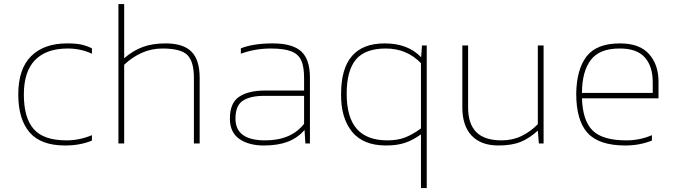

<svg xmlns="http://www.w3.org/2000/svg" viewBox="-20 -709 3346 949"><path d="M434.3 -14.2V-40.9Q372.7 -15.2 308.4 -15.2Q196.2 -15.2 147.1 -70.5Q97.9 -125.9 97.9 -242.2Q97.9 -355.7 153.5 -412.5Q209.1 -469.2 314.8 -469.2Q379.1 -469.2 434.3 -443.5V-470.1Q406.7 -483.5 380.5 -489Q354.3 -494.5 311.6 -494.5Q197.2 -494.5 133.7 -431.3Q70.3 -368.1 70.3 -242.2Q70.3 -120.4 125.9 -55.1Q181.5 10.1 301.5 10.1Q376.8 10.1 434.3 -14.2Z M593.8 0V-389.2Q632.8 -426 680.4 -447.6Q727.9 -469.2 783.1 -469.2Q874.1 -469.2 906.2 -437Q938.4 -404.9 938.4 -324V0H966.9V-324Q966.9 -412.7 926.5 -453.6Q886 -494.5 798.3 -494.5Q732.1 -494.5 683.8 -476.1Q635.6 -457.7 593.8 -421V-688.9H565.3V0Z M1485.3 -66.6 1489.4 0H1511.9V-325.8Q1511.9 -415.9 1468.5 -455.2Q1425.1 -494.5 1327.7 -494.5Q1281.7 -494.5 1241.5 -488.5Q1201.3 -482.5 1170.5 -470.1V-443.5Q1240.8 -469.2 1318.5 -469.2Q1385.1 -469.2 1420.3 -455Q1455.4 -440.7 1469.2 -409.9Q1483 -379.1 1483 -324V-261.5H1290Q1208.2 -261.5 1162.2 -230.9Q1116.3 -200.4 1116.3 -122.7Q1116.3 -55.1 1162.7 -22.5Q1209.1 10.1 1284 10.1Q1353.4 10.1 1401.9 -8.3Q1450.4 -26.7 1485.3 -66.6ZM1143.8 -122.7Q1143.8 -188.9 1182.2 -212.5Q1220.6 -236.2 1292.3 -235.3H1483V-97Q1418.7 -15.2 1290.9 -15.2Q1143.8 -15.2 1143.8 -122.7Z M2060.7 220.6V-45Q2021.6 -16.5 1982.3 -3.2Q1943 10.1 1887.9 10.1Q1774.4 10.1 1719.2 -58.8Q1664.1 -127.8 1665.9 -245.4Q1665.9 -494.5 1881.4 -494.5Q1996.3 -494.5 2061.6 -426L2065.7 -484.4H2089.2V220.6ZM2060.7 -74.4V-396.6Q1990.8 -469.2 1886.9 -469.2Q1784.5 -469.2 1739 -414.5Q1693.5 -359.8 1693.5 -245.4Q1693.5 -128.7 1743.6 -71.9Q1793.7 -15.2 1894.8 -15.2Q1947.2 -15.2 1984.8 -30.6Q2022.5 -46 2060.7 -74.4Z M2638.3 -63.4 2643.4 0H2666.8V-484.4H2638.3V-95.1Q2602.5 -58.4 2557.9 -36.8Q2513.3 -15.2 2459.6 -15.2Q2374.5 -15.2 2334.1 -56.1Q2293.7 -97 2293.7 -177.8V-484.4H2265.2V-177.8Q2265.2 -87.8 2311.1 -38.8Q2357.1 10.1 2443.9 10.1Q2509.7 10.1 2553.5 -7.8Q2597.4 -25.7 2638.3 -63.4Z M3202.2 -14.2V-40.9Q3171.4 -27.6 3139.7 -21.4Q3108 -15.2 3076.3 -15.2Q2957.7 -15.2 2908.8 -64.3Q2859.8 -113.5 2856.6 -222.9H3234.8V-306.5Q3234.8 -389.2 3188 -441.9Q3141.1 -494.5 3044.6 -494.5Q2929.2 -494.5 2879.6 -430.6Q2830 -366.7 2828.1 -246.3Q2828.1 -113.5 2884.4 -51.7Q2940.7 10.1 3071.2 10.1Q3106.2 10.1 3138.3 4.1Q3170.5 -1.8 3202.2 -14.2ZM3044.6 -469.2Q3127.8 -469.2 3167 -425.3Q3206.3 -381.4 3206.3 -302.4V-249.5H2856.6Q2856.6 -354.8 2900 -412.5Q2943.5 -470.1 3044.6 -469.2Z"/></svg>

Font: Arad-FD-VF Thin
Style: Regular
Weight: 100
Designer: Mohammad Darvishi
Version: Version 1.010;September 21, 2024;FontCreator 15.0.0.2992 64-